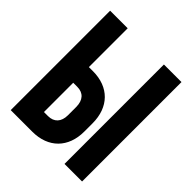

<svg xmlns="http://www.w3.org/2000/svg" viewBox="-199 -864 997 997"><g transform="rotate(45 300.0 -365.0)"><path d="M38 0H197C314 0 387 -74 387 -191V-252C387 -371 314 -445 197 -445H167V-730H38ZM433 0H562V-730H433ZM167 -115V-330H197C241 -330 267 -302 267 -252V-191C267 -143 241 -115 197 -115Z"/></g></svg>

Font: JetBrains Mono ExtraBold
Style: Regular
Weight: 800
Monospace: yes
Designer: Philipp Nurullin, Konstantin Bulenkov
Foundry: JetBrains
Version: Version 2.305